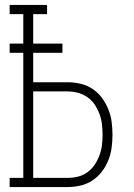

<svg xmlns="http://www.w3.org/2000/svg" viewBox="-20 -755 540 775"><path d="M19 0V-37H74V-542H19V-579H74V-698H19V-735H170V-698H114V-579H232V-542H114V-423H252Q279 -423 305 -417Q331 -411 353 -396.5Q375 -382 391 -360.5Q407 -339 417 -314.5Q427 -290 430.5 -264Q434 -238 434 -211Q434 -185 430.5 -158.5Q427 -132 417 -107.5Q407 -83 391 -62Q375 -41 353 -26.5Q331 -12 305 -6Q279 0 252 0ZM252 -37Q274 -37 294.5 -42Q315 -47 332.5 -59.5Q350 -72 362 -90Q374 -108 381.5 -128Q389 -148 391.5 -169Q394 -190 394 -211Q394 -233 391.5 -254Q389 -275 381.5 -295Q374 -315 362 -333Q350 -351 332.5 -363Q315 -375 294.5 -380.5Q274 -386 252 -386H114V-37Z"/></svg>

Font: Iosevka Curly Slab Extralight
Style: Regular
Weight: 200
Monospace: yes
Designer: Belleve Invis
Foundry: Belleve Invis
Version: Version 22.1.2; ttfautohint (v1.8.4)